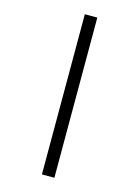

<svg xmlns="http://www.w3.org/2000/svg" viewBox="-144 -838 839 1155"><g transform="rotate(15 275.0 -260.0)"><path d="M235.8 -759.3H313.5V238.3H235.8Z"/></g></svg>

Font: Open Sans Medium
Style: Regular
Weight: 500
Designer: Monotype Design Team
Foundry: Monotype Imaging Inc.
Version: Version 3.000